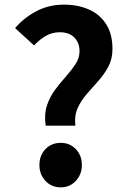

<svg xmlns="http://www.w3.org/2000/svg" viewBox="-20 -794 554 828"><path d="M177 -252Q170 -301 182.5 -339Q195 -377 218 -407.5Q241 -438 265 -465Q289 -492 306 -518Q323 -544 323 -573Q323 -598 312.5 -616.5Q302 -635 283.5 -645Q265 -655 238 -655Q205 -655 178 -639.5Q151 -624 127 -598L45 -673Q84 -718 137.5 -746Q191 -774 256 -774Q316 -774 363.5 -753Q411 -732 438 -689.5Q465 -647 465 -583Q465 -540 447.5 -507Q430 -474 404.5 -445.5Q379 -417 354.5 -389Q330 -361 315 -328Q300 -295 305 -252ZM242 14Q202 14 176 -14Q150 -42 150 -82Q150 -124 176 -151Q202 -178 242 -178Q281 -178 307 -151Q333 -124 333 -82Q333 -42 307 -14Q281 14 242 14Z"/></svg>

Font: Noto Sans KR
Style: Bold
Weight: 700
Designer: Ryoko NISHIZUKA  (kana, bopomofo & ideographs); Paul D. Hunt (Latin, Greek & Cyrillic); Sandoll Communications , Soo-you
Foundry: Adobe
Version: Version 2.004-H2;hotconv 1.0.118;makeotfexe 2.5.65603